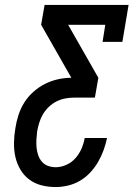

<svg xmlns="http://www.w3.org/2000/svg" viewBox="-20 -755 540 775"><path d="M205 0Q175 0 147.5 -7Q120 -14 98 -30.5Q76 -47 62 -71Q48 -95 42 -122Q36 -149 36.5 -178.5Q37 -208 42 -237Q46 -264 54.5 -290.5Q63 -317 78 -341Q93 -365 115 -384.5Q137 -404 162 -416.5Q187 -429 214 -435Q241 -441 268 -441L146 -655L160 -735H499L474 -586H394L405 -655H255L377 -441L363 -361H279Q261 -361 243 -357.5Q225 -354 208 -345.5Q191 -337 177 -323.5Q163 -310 153.5 -294Q144 -278 138.5 -260Q133 -242 130 -225Q128 -209 127 -192.5Q126 -176 127.5 -160Q129 -144 134 -129Q139 -114 149 -102.5Q159 -91 173.5 -85.5Q188 -80 205 -80Q226 -80 247.5 -89.5Q269 -99 284.5 -116.5Q300 -134 309 -155Q318 -176 322 -198H412Q407 -173 398 -148.5Q389 -124 376 -101.5Q363 -79 344.5 -59Q326 -39 303 -25.5Q280 -12 254.5 -6Q229 0 205 0Z"/></svg>

Font: Iosevka Slab Medium Oblique
Style: Regular
Weight: 500
Italic angle: -9°
Monospace: yes
Designer: Belleve Invis
Foundry: Belleve Invis
Version: Version 11.1.1; ttfautohint (v1.8.3)